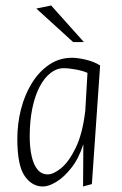

<svg xmlns="http://www.w3.org/2000/svg" viewBox="-20 -669 444 698"><path d="M136 9Q96 9 69.5 -29.5Q43 -68 43 -164Q43 -220 56.5 -272.5Q70 -325 96 -367Q122 -409 159 -434Q196 -459 242 -459Q262 -459 292 -452Q322 -445 344 -431L314 0L282 9L283 -145Q267 -94 240 -59.5Q213 -25 185 -8Q157 9 136 9ZM154 -35Q174 -35 202 -57.5Q230 -80 255 -131Q280 -182 290 -266L298 -404Q283 -411 257.5 -416Q232 -421 211 -421Q186 -421 163.5 -403.5Q141 -386 124 -353.5Q107 -321 97.5 -275Q88 -229 88 -173Q88 -133 95 -101.5Q102 -70 116.5 -52.5Q131 -35 154 -35ZM246 -516 112 -638 166 -649 285 -516Z"/></svg>

Font: Ancizar Sans Thin
Style: Italic
Weight: 100
Italic angle: -4°
Designer: Cesar Puertas, Viviana Monsalve, Julian Moncada, Julian Prieto, Jose Castro, Mariel Hernandez, Felipe Aragon, Sara Alarc
Version: Version 8.100